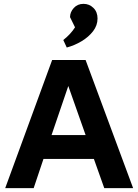

<svg xmlns="http://www.w3.org/2000/svg" viewBox="-20 -978 719 998"><path d="M7 0 251 -666H425L672 0H522L468 -152H206L155 0ZM248 -276H425L335 -531ZM327 -731 309 -770Q348 -801 370 -836L344 -889Q344 -915 363.5 -936.5Q383 -958 414 -958Q444 -958 465.5 -937Q487 -916 487 -882Q487 -846 464 -816Q441 -786 404.5 -764Q368 -742 327 -731Z"/></svg>

Font: Secular One
Style: Regular
Weight: 400
Designer: Michal Sahar
Foundry: Hagilda
Version: Version 1.002; ttfautohint (v1.8.4.7-5d5b);gftools[0.9.29]